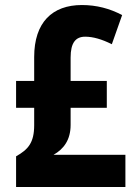

<svg xmlns="http://www.w3.org/2000/svg" viewBox="-20 -744 550 764"><path d="M306 -724C188 -724 116 -655 116 -517V-422H44V-315H116V-246C116 -176 92 -149 44 -122V0H479V-128H193C234 -151 261 -188 261 -247V-315H405V-422H261V-515C261 -574 281 -598 319 -598C350 -598 385 -588 425 -568L466 -684C417 -710 364 -724 306 -724Z"/></svg>

Font: Noto Sans Bengali Condensed
Style: Bold
Weight: 700
Width: 3
Designer: Joana Ranito - Universal Thirst; Jelle Bosma - Monotype Design Team
Foundry: Universal Thirst ehf.
Version: Version 3.000